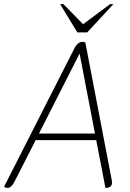

<svg xmlns="http://www.w3.org/2000/svg" viewBox="-30 -910 633 936"><path d="M-10 0 331 -671Q348 -706 372 -706Q380 -706 386 -703L515 -31Q516 -27 516 -20Q516 6 484 6L439 -227H144L40 -23Q25 6 7 6Q-3 6 -10 0ZM433 -259 358 -649 160 -259ZM263 -890H279L375 -792L507 -890H523L395 -752H347Z"/></svg>

Font: Thasadith
Style: Italic
Weight: 400
Italic angle: -9°
Designer: Cadson Demak Co.,Ltd.
Foundry: Cadson Demak Co.,Ltd.
Version: Version 1.000; ttfautohint (v1.6)